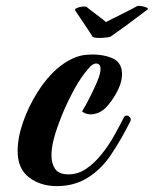

<svg xmlns="http://www.w3.org/2000/svg" viewBox="-20 -617 523 653"><path d="M446 -596Q449 -598 459.5 -596.5Q470 -595 478 -591.5Q486 -588 481 -584Q463 -571 439.5 -553Q416 -535 393.5 -519Q371 -503 357 -493Q354 -491 342 -489.5Q330 -488 318 -488Q310 -488 303.5 -489Q297 -490 295 -492Q292 -497 283.5 -510Q275 -523 264.5 -538.5Q254 -554 246 -566Q238 -578 236 -581Q232 -586 243.5 -590.5Q255 -595 267 -595Q273 -595 275 -593Q280 -589 293.5 -578.5Q307 -568 321 -557.5Q335 -547 340 -542Q346 -545 361 -552.5Q376 -560 394 -569Q412 -578 426.5 -585.5Q441 -593 446 -596ZM173 16Q118 16 79 -13.5Q40 -43 40 -103Q40 -149 58.5 -202Q77 -255 107.5 -303.5Q138 -352 175 -384Q198 -404 225 -417Q252 -430 279 -431Q325 -434 360 -420Q395 -406 395 -365Q395 -355 392.5 -342.5Q390 -330 383 -315Q373 -293 357.5 -272Q342 -251 331 -243Q320 -235 309 -231.5Q298 -228 289 -228Q279 -228 271.5 -231Q264 -234 259 -238Q272 -259 285 -285Q298 -311 308 -333.5Q318 -356 320 -368Q321 -372 321.5 -375Q322 -378 322 -381Q322 -401 307 -401Q295 -401 281 -384Q256 -356 233 -314Q210 -272 190 -224Q185 -211 176.5 -188Q168 -165 161.5 -138.5Q155 -112 155 -88Q155 -61 167.5 -42.5Q180 -24 213 -24Q245 -24 272.5 -42.5Q300 -61 324 -90.5Q348 -120 367 -153.5Q386 -187 401 -217Q404 -224 411 -224Q417 -224 422 -218Q427 -212 423 -204Q409 -176 392.5 -147Q376 -118 357 -90Q325 -42 279 -13Q233 16 173 16Z"/></svg>

Font: Praise
Style: Regular
Weight: 400
Designer: Robert E. Leuschke
Foundry: Robert E. Leuschke
Version: Version 1.100; ttfautohint (v1.8.3)